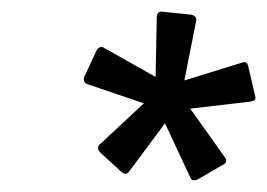

<svg xmlns="http://www.w3.org/2000/svg" viewBox="-20 -715 455 327"><path d="M187 -422 150 -456Q147 -459 147 -463Q147 -467 151 -470L225 -539L128 -572Q124 -574 123 -577.5Q122 -581 124 -585L144 -628Q146 -633 150 -634.5Q154 -636 158 -633L245 -584L247 -686Q247 -691 250 -693.5Q253 -696 257 -695L306 -690Q310 -689 312.5 -686.5Q315 -684 314 -679L294 -578L391 -608Q396 -610 399 -608.5Q402 -607 403 -601L414 -554Q416 -547 414 -545Q412 -543 407 -542L304 -530L363 -447Q366 -443 365 -439.5Q364 -436 359 -434L316 -409Q313 -408 309.5 -408Q306 -408 304 -413L261 -505L200 -423Q197 -419 194 -419Q191 -419 187 -422Z"/></svg>

Font: Sofia Sans Hairline
Style: Italic
Weight: 1
Italic angle: -9°
Designer: Botio Nikoltchev, Ani Petrova
Foundry: lettersoup
Version: Version 4.102